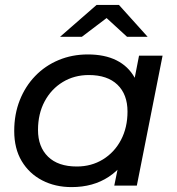

<svg xmlns="http://www.w3.org/2000/svg" viewBox="-20 -757 722 783"><path d="M272 6Q205 6 152 -21.5Q99 -49 68.5 -100Q38 -151 38 -223Q38 -291 60.5 -348Q83 -405 123.5 -447Q164 -489 219 -512Q274 -535 338 -535Q407 -535 455 -511Q503 -487 529 -440.5Q555 -394 555 -327Q555 -229 521 -153.5Q487 -78 423.5 -36Q360 6 272 6ZM293 -78Q353 -78 400 -107Q447 -136 473.5 -186.5Q500 -237 500 -302Q500 -372 459 -411.5Q418 -451 342 -451Q283 -451 236 -422.5Q189 -394 162 -343.5Q135 -293 135 -227Q135 -158 176 -118Q217 -78 293 -78ZM446 0 474 -137 506 -260 519 -386 547 -530H643L538 0ZM225 -607 374 -737H465L582 -607H498L378 -717H459L314 -607Z"/></svg>

Font: MOST Montserrat Medium
Style: Italic
Weight: 500
Italic angle: -11.3°
Designer: Julieta Ulanovsky
Foundry: Julieta Ulanovsky
Version: Version 8.000;March 11, 2024;FontCreator 15.0.0.2926 64-bit